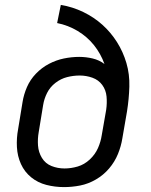

<svg xmlns="http://www.w3.org/2000/svg" viewBox="-20 -755 616 783"><path d="M241 8Q274 8 307 1.5Q340 -5 371 -23Q402 -41 425 -68Q448 -95 461 -127Q474 -159 479 -191L498 -301Q506 -351 507.5 -401.5Q509 -452 495.5 -498Q482 -544 457 -583.5Q432 -623 397.5 -654Q363 -685 319.5 -706Q276 -727 228 -735L213 -661Q258 -652 297 -628.5Q336 -605 363.5 -570.5Q391 -536 406 -494Q385 -510 358 -516.5Q331 -523 303 -523Q272 -523 240.5 -516.5Q209 -510 179.5 -494.5Q150 -479 126.5 -454.5Q103 -430 90 -400Q77 -370 72 -339L54 -229Q47 -192 49 -155Q51 -118 65.5 -86Q80 -54 107 -32Q134 -10 169 -1Q204 8 241 8ZM243 -68Q215 -68 190 -78Q165 -88 151 -111Q137 -134 135 -161.5Q133 -189 138 -217L156 -327Q160 -352 172 -376Q184 -400 206 -417Q228 -434 253.5 -440.5Q279 -447 305 -447Q332 -447 357 -438Q382 -429 397 -408.5Q412 -388 414.5 -361.5Q417 -335 413 -307L395 -204Q391 -177 379.5 -151Q368 -125 346 -104.5Q324 -84 297 -76Q270 -68 243 -68Z"/></svg>

Font: Iosevka Sparkle
Style: Italic
Weight: 400
Italic angle: -9°
Designer: Belleve Invis
Foundry: Belleve Invis
Version: Version 4.5.0; ttfautohint (v1.8.3)